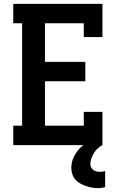

<svg xmlns="http://www.w3.org/2000/svg" viewBox="-20 -755 640 999"><path d="M49 0V-101H95V-634H49V-735H513V-562H416V-634H214V-433H424V-332H214V-101H416V-173H513V0ZM490 224Q474 224 458 221Q442 218 426.5 212.5Q411 207 396.5 199Q382 191 371.5 178.5Q361 166 356 150Q351 134 351 118Q351 87 365.5 58.5Q380 30 403 9Q426 -12 454 -25.5Q482 -39 513 -45V0Q499 7 488 17.5Q477 28 469 41Q461 54 455.5 68.5Q450 83 450 98Q450 107 454 115.5Q458 124 465.5 129.5Q473 135 482.5 137Q492 139 501 139Q508 139 514.5 138Q521 137 527 135V219Q518 221 509 222.5Q500 224 490 224Z"/></svg>

Font: Iosevka HT Extended
Style: Bold
Weight: 700
Width: 7
Monospace: yes
Designer: Belleve Invis
Foundry: Belleve Invis
Version: Version 32.3.0; ttfautohint (v1.8.4)